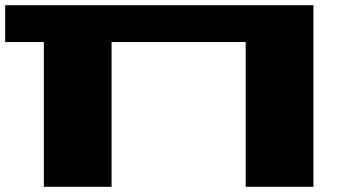

<svg xmlns="http://www.w3.org/2000/svg" viewBox="-20 -720 1328 740"><path d="M0 -558V-700H1188V0H927V-558H410V0H149V-558Z"/></svg>

Font: Stalinist One
Style: Regular
Weight: 400
Designer: Jovanny Lemonad
Foundry: Alexey Maslov, Jovanny Lemonad
Version: Version 3.004